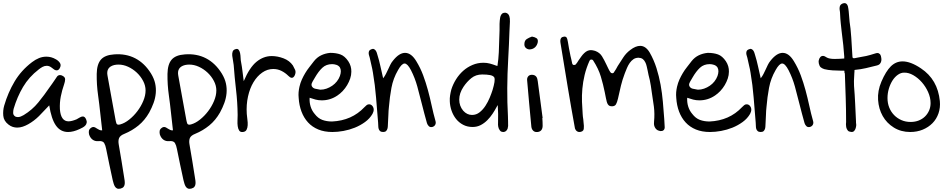

<svg xmlns="http://www.w3.org/2000/svg" viewBox="-20 -847 6075 1232"><path d="M6.8 -168.9Q31.2 -252.9 73.7 -324.2Q116.2 -395.5 185.5 -448.2Q207 -464.8 230 -474.1Q252.9 -483.4 277.3 -483.4Q293 -483.4 308.1 -479.5Q323.2 -475.6 339.8 -465.8Q355.5 -457 364.7 -442.9Q374 -428.7 363.3 -409.2Q355.5 -395.5 343.8 -395.5Q335.9 -395.5 328.1 -400.4Q320.3 -405.3 312.5 -412.1Q296.9 -424.8 280.3 -424.8Q265.6 -424.8 252.4 -417.5Q239.3 -410.2 228.5 -401.4Q166 -353.5 127.9 -289.1Q89.8 -224.6 67.4 -148.4Q64.5 -136.7 64.5 -123Q64.5 -109.4 75.2 -101.6Q82 -95.7 94.7 -95.7Q104.5 -95.7 113.8 -99.6Q123 -103.5 131.8 -108.4Q186.5 -141.6 225.6 -189.5Q264.6 -237.3 299.8 -289.1Q307.6 -299.8 315.9 -311.5Q324.2 -323.2 332 -335Q338.9 -346.7 346.2 -356Q353.5 -365.2 365.2 -365.2Q373 -365.2 379.9 -361.3Q398.4 -352.5 397.9 -337.9Q397.5 -323.2 391.6 -306.6Q377.9 -267.6 370.1 -228Q362.3 -188.5 364.3 -146.5Q370.1 -68.4 419.9 -68.4Q439.5 -68.4 470.7 -81.1Q480.5 -85.9 491.2 -92.8Q502 -99.6 511.7 -99.6Q524.4 -99.6 532.2 -82Q538.1 -69.3 536.1 -59.1Q534.2 -48.8 527.3 -41.5Q520.5 -34.2 510.7 -28.8Q501 -23.4 490.2 -18.6Q450.2 0 417 0Q368.2 0 338.9 -41.5Q309.6 -83 295.9 -170.9Q261.7 -133.8 230.5 -102.5Q199.2 -71.3 161.1 -49.8Q143.6 -40 126 -34.2Q108.4 -28.3 89.8 -28.3Q76.2 -28.3 62 -32.7Q47.9 -37.1 34.2 -47.9Q3.9 -71.3 1 -104.5Q-2 -137.7 6.8 -168.9Z M562.5 -25.4Q570.3 -32.2 578.1 -32.2Q585 -32.2 591.3 -28.8Q597.7 -25.4 604 -21Q610.4 -16.6 618.2 -13.2Q626 -9.8 635.7 -10.7Q628.9 -68.4 623 -124Q617.2 -179.7 609.4 -235.4Q599.6 -304.7 600.6 -373Q601.6 -434.6 627.4 -464.4Q653.3 -494.1 711.9 -498Q788.1 -503.9 848.1 -472.7Q908.2 -441.4 949.2 -375Q968.8 -342.8 975.6 -311.5Q982.4 -280.3 979.5 -248.5Q976.6 -216.8 965.3 -186Q954.1 -155.3 937.5 -125Q909.2 -75.2 868.7 -42Q828.1 -8.8 778.3 11.7Q751 22.5 744.1 39.1Q737.3 55.7 742.2 82Q751 134.8 759.8 186Q768.6 237.3 776.4 290Q778.3 300.8 779.8 312Q781.2 323.2 780.3 333.5Q779.3 343.8 773.4 351.6Q767.6 359.4 752.9 363.3Q739.3 366.2 731 362.3Q722.7 358.4 717.3 349.6Q711.9 340.8 709 330.1Q706.1 319.3 703.1 308.6Q692.4 258.8 681.6 208.5Q670.9 158.2 661.1 108.4Q657.2 85.9 648.4 70.8Q639.6 55.7 610.4 58.6Q590.8 60.5 575.2 49.8Q559.6 39.1 551.8 16.6Q548.8 4.9 550.3 -6.3Q551.8 -17.6 562.5 -25.4ZM669.9 -361.3Q682.6 -289.1 695.8 -218.3Q709 -147.5 721.7 -76.2Q723.6 -69.3 724.6 -63.5Q725.6 -57.6 728 -53.2Q730.5 -48.8 736.3 -47.4Q742.2 -45.9 752 -48.8Q780.3 -56.6 809.1 -79.6Q837.9 -102.5 861.3 -133.3Q884.8 -164.1 899.4 -199.2Q914.1 -234.4 914.1 -266.6Q914.1 -297.9 898.4 -327.6Q882.8 -357.4 857.9 -380.9Q833 -404.3 802.2 -418.5Q771.5 -432.6 740.2 -432.6Q726.6 -432.6 712.9 -429.7Q659.2 -416 669.9 -361.3Z M1016.6 -25.4Q1024.4 -32.2 1032.2 -32.2Q1039.1 -32.2 1045.4 -28.8Q1051.8 -25.4 1058.1 -21Q1064.5 -16.6 1072.3 -13.2Q1080.1 -9.8 1089.8 -10.7Q1083 -68.4 1077.1 -124Q1071.3 -179.7 1063.5 -235.4Q1053.7 -304.7 1054.7 -373Q1055.7 -434.6 1081.5 -464.4Q1107.4 -494.1 1166 -498Q1242.2 -503.9 1302.2 -472.7Q1362.3 -441.4 1403.3 -375Q1422.9 -342.8 1429.7 -311.5Q1436.5 -280.3 1433.6 -248.5Q1430.7 -216.8 1419.4 -186Q1408.2 -155.3 1391.6 -125Q1363.3 -75.2 1322.8 -42Q1282.2 -8.8 1232.4 11.7Q1205.1 22.5 1198.2 39.1Q1191.4 55.7 1196.3 82Q1205.1 134.8 1213.9 186Q1222.7 237.3 1230.5 290Q1232.4 300.8 1233.9 312Q1235.4 323.2 1234.4 333.5Q1233.4 343.8 1227.5 351.6Q1221.7 359.4 1207 363.3Q1193.4 366.2 1185.1 362.3Q1176.8 358.4 1171.4 349.6Q1166 340.8 1163.1 330.1Q1160.2 319.3 1157.2 308.6Q1146.5 258.8 1135.7 208.5Q1125 158.2 1115.2 108.4Q1111.3 85.9 1102.5 70.8Q1093.8 55.7 1064.5 58.6Q1044.9 60.5 1029.3 49.8Q1013.7 39.1 1005.9 16.6Q1002.9 4.9 1004.4 -6.3Q1005.9 -17.6 1016.6 -25.4ZM1124 -361.3Q1136.7 -289.1 1149.9 -218.3Q1163.1 -147.5 1175.8 -76.2Q1177.7 -69.3 1178.7 -63.5Q1179.7 -57.6 1182.1 -53.2Q1184.6 -48.8 1190.4 -47.4Q1196.3 -45.9 1206.1 -48.8Q1234.4 -56.6 1263.2 -79.6Q1292 -102.5 1315.4 -133.3Q1338.9 -164.1 1353.5 -199.2Q1368.2 -234.4 1368.2 -266.6Q1368.2 -297.9 1352.5 -327.6Q1336.9 -357.4 1312 -380.9Q1287.1 -404.3 1256.3 -418.5Q1225.6 -432.6 1194.3 -432.6Q1180.7 -432.6 1167 -429.7Q1113.3 -416 1124 -361.3Z M1490.2 -531.2Q1503.9 -536.1 1510.7 -528.3Q1517.6 -520.5 1520.5 -506.3Q1523.4 -492.2 1523.9 -475.6Q1524.4 -459 1527.3 -446.3Q1532.2 -420.9 1535.6 -392.6Q1539.1 -364.3 1543.9 -326.2Q1581.1 -414.1 1626 -450.7Q1670.9 -487.3 1723.6 -487.3Q1760.7 -487.3 1799.3 -472.7Q1837.9 -458 1859.4 -426.8Q1867.2 -413.1 1873.5 -398.9Q1879.9 -384.8 1872.1 -365.2Q1864.3 -347.7 1852.5 -347.7Q1846.7 -347.7 1840.8 -351.6Q1835 -355.5 1830.1 -360.4Q1810.5 -379.9 1786.1 -392.1Q1761.7 -404.3 1733.4 -404.3Q1695.3 -404.3 1662.6 -381.3Q1629.9 -358.4 1606.4 -319.3Q1583 -280.3 1571.3 -227.5Q1559.6 -174.8 1563.5 -116.2Q1564.5 -99.6 1567.4 -80.1Q1570.3 -60.5 1569.3 -43.5Q1568.4 -26.4 1562 -14.2Q1555.7 -2 1539.1 0Q1522.5 2 1515.1 -8.8Q1507.8 -19.5 1505.4 -36.6Q1502.9 -53.7 1503.9 -73.7Q1504.9 -93.8 1504.9 -109.4Q1503.9 -191.4 1494.6 -270.5Q1485.4 -349.6 1479.5 -429.7Q1478.5 -442.4 1475.1 -458.5Q1471.7 -474.6 1470.2 -489.3Q1468.8 -503.9 1472.7 -515.6Q1476.6 -527.3 1490.2 -531.2Z M1901.4 -290Q1907.2 -315.4 1917 -336.9Q1926.8 -358.4 1938.5 -377.9Q1950.2 -397.5 1964.8 -416Q1979.5 -434.6 1995.1 -455.1Q2014.6 -479.5 2041 -492.2Q2067.4 -504.9 2098.6 -507.8Q2136.7 -507.8 2164.6 -497.6Q2192.4 -487.3 2214.8 -454.1Q2235.4 -422.9 2234.4 -386.7Q2234.4 -365.2 2227.1 -343.3Q2219.7 -321.3 2207.5 -300.8Q2195.3 -280.3 2179.2 -263.2Q2163.1 -246.1 2145.5 -234.4Q2099.6 -203.1 2044.9 -203.1Q2023.4 -203.1 2004.9 -208Q1986.3 -212.9 1966.8 -219.7Q1964.8 -190.4 1973.1 -163.6Q1981.4 -136.7 1999 -116.2Q2020.5 -87.9 2048.3 -77.6Q2076.2 -67.4 2110.4 -67.4Q2237.3 -73.2 2318.4 -159.2Q2325.2 -166 2332 -171.9Q2338.9 -177.7 2347.7 -177.7Q2361.3 -177.7 2369.6 -167Q2377.9 -156.2 2377.9 -143.6Q2377.9 -136.7 2376 -130.4Q2374 -124 2370.1 -116.2Q2352.5 -85.9 2322.3 -64Q2292 -42 2256.8 -27.8Q2221.7 -13.7 2184.1 -6.8Q2146.5 0 2113.3 0Q2061.5 0 2022.5 -16.1Q1983.4 -32.2 1956.5 -61.5Q1929.7 -90.8 1914.6 -130.9Q1899.4 -170.9 1896.5 -218.8Q1894.5 -238.3 1896 -255.4Q1897.5 -272.5 1901.4 -290ZM1981.4 -293Q1988.3 -281.2 2002 -277.8Q2015.6 -274.4 2029.3 -272.5Q2031.2 -272.5 2032.7 -272Q2034.2 -271.5 2036.1 -271.5Q2055.7 -271.5 2075.2 -278.3Q2094.7 -285.2 2111.8 -296.9Q2128.9 -308.6 2141.6 -324.7Q2154.3 -340.8 2161.1 -359.4Q2172.9 -392.6 2161.1 -414.1Q2153.3 -425.8 2139.2 -430.7Q2125 -435.5 2111.3 -435.5Q2073.2 -435.5 2048.3 -412.1Q2023.4 -388.7 2001 -349.6Q1997.1 -341.8 1994.1 -337.9Q1985.4 -324.2 1981 -313.5Q1976.6 -302.7 1981.4 -293Z M2361.3 -530.3Q2372.1 -535.2 2378.9 -532.2Q2385.7 -529.3 2390.1 -523.4Q2394.5 -517.6 2397.5 -509.3Q2400.4 -501 2402.3 -493.2Q2413.1 -459 2420.9 -422.4Q2428.7 -385.7 2438.5 -344.7Q2449.2 -358.4 2456.5 -373Q2463.9 -387.7 2470.7 -402.3Q2477.5 -417 2484.4 -431.2Q2491.2 -445.3 2501 -457Q2541 -507.8 2579.1 -507.8Q2619.1 -507.8 2651.4 -454.1Q2677.7 -411.1 2695.3 -363.8Q2712.9 -316.4 2726.1 -267.6Q2739.3 -218.8 2750 -168.9Q2760.7 -119.1 2774.4 -70.3Q2778.3 -57.6 2772.9 -46.9Q2767.6 -36.1 2753.9 -32.2Q2740.2 -29.3 2731.9 -37.1Q2723.6 -44.9 2719.7 -56.6Q2710.9 -87.9 2702.6 -119.1Q2694.3 -150.4 2686.5 -181.6Q2672.9 -237.3 2657.7 -292Q2642.6 -346.7 2617.2 -396.5Q2594.7 -439.5 2576.2 -439.5Q2557.6 -439.5 2534.2 -397.5Q2502.9 -343.8 2491.7 -283.2Q2480.5 -222.7 2475.6 -161.1Q2472.7 -135.7 2472.2 -111.3Q2471.7 -86.9 2469.7 -61.5Q2468.8 -52.7 2468.8 -42Q2468.8 -31.2 2466.3 -22Q2463.9 -12.7 2457.5 -6.3Q2451.2 0 2438.5 0Q2425.8 0 2418.9 -5.9Q2412.1 -11.7 2409.7 -20.5Q2407.2 -29.3 2407.2 -40Q2407.2 -50.8 2406.2 -60.5Q2399.4 -140.6 2393.1 -220.7Q2386.7 -300.8 2373 -380.9Q2369.1 -405.3 2363.3 -428.7Q2357.4 -452.1 2352.5 -476.6Q2350.6 -484.4 2348.1 -491.7Q2345.7 -499 2345.7 -506.3Q2345.7 -513.7 2348.6 -520Q2351.6 -526.4 2361.3 -530.3Z M2876 -272.5Q2886.7 -306.6 2906.2 -337.9Q2925.8 -369.1 2952.1 -392.6Q2978.5 -416 3011.7 -430.2Q3044.9 -444.3 3082 -444.3Q3104.5 -444.3 3124 -439Q3143.6 -433.6 3164.1 -425.8Q3166 -425.8 3171.9 -423.8Q3178.7 -467.8 3180.7 -511.2Q3182.6 -554.7 3183.6 -598.6Q3184.6 -612.3 3184.6 -626.5Q3184.6 -640.6 3185.5 -654.3V-677.7Q3185.5 -685.5 3185.5 -693.8Q3185.5 -702.1 3186.5 -710V-711.9Q3187.5 -719.7 3188.5 -728.5Q3189.5 -737.3 3192.4 -745.1Q3197.3 -756.8 3204.1 -761.2Q3210.9 -765.6 3222.7 -765.6Q3241.2 -762.7 3248 -744.1Q3252.9 -730.5 3252 -708Q3251 -692.4 3250.5 -676.8Q3250 -661.1 3249 -645.5Q3247.1 -602.5 3245.6 -559.6Q3244.1 -516.6 3241.2 -472.7Q3235.4 -372.1 3234.9 -280.8Q3234.4 -189.5 3239.3 -101.6Q3239.3 -92.8 3239.7 -84Q3240.2 -75.2 3240.2 -65.4V-56.6Q3242.2 -38.1 3237.3 -21.5Q3229.5 -2 3211.9 0Q3204.1 0 3197.8 -2Q3191.4 -3.9 3186.5 -11.7Q3178.7 -22.5 3176.8 -35.6Q3174.8 -48.8 3175.8 -56.6Q3176.8 -88.9 3176.3 -116.7Q3175.8 -144.5 3173.8 -172.9Q3171.9 -170.9 3170.9 -168Q3169.9 -165 3168 -163.1Q3156.2 -140.6 3141.1 -117.7Q3126 -94.7 3106.9 -75.7Q3087.9 -56.6 3064.5 -44.4Q3041 -32.2 3012.7 -32.2Q2978.5 -32.2 2951.7 -46.4Q2924.8 -60.5 2906.2 -84Q2887.7 -107.4 2877.4 -137.2Q2867.2 -167 2866.2 -197.3Q2865.2 -216.8 2868.2 -235.4Q2871.1 -253.9 2876 -272.5ZM2952.1 -136.7Q2976.6 -109.4 3008.8 -109.4Q3036.1 -109.4 3057.6 -126.5Q3079.1 -143.6 3095.2 -168.5Q3111.3 -193.4 3122.6 -220.7Q3133.8 -248 3140.6 -269.5Q3149.4 -298.8 3152.8 -319.8Q3156.2 -340.8 3151.4 -350.6Q3144.5 -361.3 3124.5 -365.2Q3104.5 -369.1 3074.2 -369.1Q3033.2 -369.1 3004.4 -345.7Q2975.6 -322.3 2954.1 -290Q2926.8 -249 2926.8 -208Q2926.8 -167 2952.1 -136.7Z M3391.6 -367.2Q3402.3 -367.2 3409.7 -363.8Q3417 -360.4 3421.4 -354.5Q3425.8 -348.6 3427.7 -340.8Q3429.7 -333 3430.7 -325.2Q3438.5 -266.6 3446.3 -208Q3454.1 -149.4 3461.9 -89.8H3460Q3460.9 -77.1 3461.4 -64.9Q3461.9 -52.7 3461.9 -40Q3461.9 -23.4 3454.1 -12.7Q3446.3 -2 3429.7 0Q3412.1 2 3401.9 -7.8Q3391.6 -17.6 3389.6 -33.2Q3381.8 -108.4 3375.5 -183.1Q3369.1 -257.8 3362.3 -333Q3361.3 -346.7 3368.7 -356.4Q3376 -366.2 3391.6 -367.2ZM3344.7 -562.5Q3344.7 -586.9 3360.4 -596.7Q3376 -606.4 3393.6 -612.3Q3411.1 -609.4 3422.4 -602.1Q3433.6 -594.7 3430.7 -576.2Q3426.8 -556.6 3414.1 -544.4Q3401.4 -532.2 3382.8 -530.3Q3369.1 -528.3 3356.9 -537.1Q3344.7 -545.9 3344.7 -562.5Z M3581.1 -603.5Q3585.9 -610.4 3600.6 -612.3H3602.5Q3611.3 -612.3 3615.7 -606.4Q3620.1 -600.6 3624 -578.1Q3627 -556.6 3631.3 -535.2Q3635.7 -513.7 3640.6 -488.3Q3643.6 -477.5 3646 -465.8Q3648.4 -454.1 3651.4 -440.4Q3653.3 -431.6 3662.1 -429.7Q3671.9 -429.7 3675.8 -435.5Q3680.7 -440.4 3684.1 -446.3Q3687.5 -452.1 3691.4 -458Q3701.2 -471.7 3710 -484.4Q3718.8 -497.1 3729.5 -506.8Q3749 -525.4 3771.5 -525.4Q3782.2 -525.4 3798.8 -520.5Q3828.1 -509.8 3842.8 -485.8Q3857.4 -461.9 3871.1 -432.6Q3877 -420.9 3882.8 -408.2Q3888.7 -395.5 3896.5 -383.8Q3901.4 -377 3908.2 -377Q3917 -377 3919.9 -383.8Q3926.8 -393.6 3932.6 -403.3Q3938.5 -413.1 3943.4 -422.9Q3961.9 -452.1 3980 -479.5Q3998 -506.8 4024.4 -526.4Q4058.6 -552.7 4087.9 -552.7Q4123 -552.7 4148.4 -510.7Q4175.8 -462.9 4192.4 -410.2Q4209 -357.4 4218.8 -303.2Q4228.5 -249 4233.4 -193.8Q4238.3 -138.7 4242.2 -84Q4243.2 -70.3 4243.7 -57.6Q4244.1 -44.9 4245.1 -32.2Q4246.1 -21.5 4239.3 -12.7Q4233.4 -7.8 4229 -6.8Q4224.6 -5.9 4216.8 -5.9Q4201.2 -8.8 4192.9 -16.1Q4184.6 -23.4 4180.7 -32.7Q4176.8 -42 4176.3 -51.3Q4175.8 -60.5 4176.8 -66.4Q4181.6 -116.2 4175.8 -162.6Q4169.9 -209 4162.1 -255.9L4156.2 -296.9Q4150.4 -334 4141.6 -365.2Q4138.7 -378.9 4135.7 -394.5Q4132.8 -407.2 4129.9 -420.4Q4127 -433.6 4122.1 -444.3Q4108.4 -474.6 4083 -475.6Q4081.1 -475.6 4080.6 -476.1Q4080.1 -476.6 4078.1 -476.6Q4058.6 -476.6 4044.9 -467.3Q4031.2 -458 4021 -443.4Q4010.7 -428.7 4003.4 -411.6Q3996.1 -394.5 3990.2 -378.9Q3988.3 -373 3987.3 -371.1Q3973.6 -335 3964.4 -297.4Q3955.1 -259.8 3947.3 -222.7L3945.3 -213.9Q3939.5 -189.5 3932.6 -177.7Q3925.8 -166 3909.2 -165Q3899.4 -165 3893.1 -167Q3886.7 -168.9 3880.9 -176.8Q3876 -184.6 3873.5 -193.8Q3871.1 -203.1 3869.1 -212.9L3868.2 -216.8Q3866.2 -226.6 3864.3 -236.3Q3862.3 -246.1 3860.4 -255.9Q3850.6 -304.7 3835.4 -355.5Q3820.3 -406.2 3786.1 -459Q3783.2 -464.8 3775.4 -464.8H3773.4Q3766.6 -464.8 3762.7 -457Q3742.2 -411.1 3731.4 -366.2Q3720.7 -321.3 3716.8 -277.8Q3712.9 -234.4 3714.4 -193.8Q3715.8 -153.3 3718.8 -115.2Q3719.7 -106.4 3720.2 -98.1Q3720.7 -89.8 3722.7 -81.1Q3723.6 -70.3 3724.6 -60.1Q3725.6 -49.8 3726.6 -39.1Q3727.5 -17.6 3722.2 -10.3Q3716.8 -2.9 3706.1 -1Q3704.1 0 3698.2 0Q3689.5 0 3683.6 -3.9Q3677.7 -7.8 3674.3 -12.7Q3670.9 -17.6 3669.4 -22.5Q3668 -27.3 3668 -30.3Q3645.5 -153.3 3623.5 -285.2Q3601.6 -417 3576.2 -573.2Q3573.2 -593.8 3581.1 -603.5Z M4324.2 -290Q4330.1 -315.4 4339.8 -336.9Q4349.6 -358.4 4361.3 -377.9Q4373 -397.5 4387.7 -416Q4402.3 -434.6 4418 -455.1Q4437.5 -479.5 4463.9 -492.2Q4490.2 -504.9 4521.5 -507.8Q4559.6 -507.8 4587.4 -497.6Q4615.2 -487.3 4637.7 -454.1Q4658.2 -422.9 4657.2 -386.7Q4657.2 -365.2 4649.9 -343.3Q4642.6 -321.3 4630.4 -300.8Q4618.2 -280.3 4602.1 -263.2Q4585.9 -246.1 4568.4 -234.4Q4522.5 -203.1 4467.8 -203.1Q4446.3 -203.1 4427.7 -208Q4409.2 -212.9 4389.6 -219.7Q4387.7 -190.4 4396 -163.6Q4404.3 -136.7 4421.9 -116.2Q4443.4 -87.9 4471.2 -77.6Q4499 -67.4 4533.2 -67.4Q4660.2 -73.2 4741.2 -159.2Q4748 -166 4754.9 -171.9Q4761.7 -177.7 4770.5 -177.7Q4784.2 -177.7 4792.5 -167Q4800.8 -156.2 4800.8 -143.6Q4800.8 -136.7 4798.8 -130.4Q4796.9 -124 4793 -116.2Q4775.4 -85.9 4745.1 -64Q4714.8 -42 4679.7 -27.8Q4644.5 -13.7 4606.9 -6.8Q4569.3 0 4536.1 0Q4484.4 0 4445.3 -16.1Q4406.2 -32.2 4379.4 -61.5Q4352.5 -90.8 4337.4 -130.9Q4322.3 -170.9 4319.3 -218.8Q4317.4 -238.3 4318.8 -255.4Q4320.3 -272.5 4324.2 -290ZM4404.3 -293Q4411.1 -281.2 4424.8 -277.8Q4438.5 -274.4 4452.1 -272.5Q4454.1 -272.5 4455.6 -272Q4457 -271.5 4459 -271.5Q4478.5 -271.5 4498 -278.3Q4517.6 -285.2 4534.7 -296.9Q4551.8 -308.6 4564.5 -324.7Q4577.1 -340.8 4584 -359.4Q4595.7 -392.6 4584 -414.1Q4576.2 -425.8 4562 -430.7Q4547.9 -435.5 4534.2 -435.5Q4496.1 -435.5 4471.2 -412.1Q4446.3 -388.7 4423.8 -349.6Q4419.9 -341.8 4417 -337.9Q4408.2 -324.2 4403.8 -313.5Q4399.4 -302.7 4404.3 -293Z M4784.2 -530.3Q4794.9 -535.2 4801.8 -532.2Q4808.6 -529.3 4813 -523.4Q4817.4 -517.6 4820.3 -509.3Q4823.2 -501 4825.2 -493.2Q4835.9 -459 4843.8 -422.4Q4851.6 -385.7 4861.3 -344.7Q4872.1 -358.4 4879.4 -373Q4886.7 -387.7 4893.6 -402.3Q4900.4 -417 4907.2 -431.2Q4914.1 -445.3 4923.8 -457Q4963.9 -507.8 5002 -507.8Q5042 -507.8 5074.2 -454.1Q5100.6 -411.1 5118.2 -363.8Q5135.7 -316.4 5148.9 -267.6Q5162.1 -218.8 5172.9 -168.9Q5183.6 -119.1 5197.3 -70.3Q5201.2 -57.6 5195.8 -46.9Q5190.4 -36.1 5176.8 -32.2Q5163.1 -29.3 5154.8 -37.1Q5146.5 -44.9 5142.6 -56.6Q5133.8 -87.9 5125.5 -119.1Q5117.2 -150.4 5109.4 -181.6Q5095.7 -237.3 5080.6 -292Q5065.4 -346.7 5040 -396.5Q5017.6 -439.5 4999 -439.5Q4980.5 -439.5 4957 -397.5Q4925.8 -343.8 4914.6 -283.2Q4903.3 -222.7 4898.4 -161.1Q4895.5 -135.7 4895 -111.3Q4894.5 -86.9 4892.6 -61.5Q4891.6 -52.7 4891.6 -42Q4891.6 -31.2 4889.2 -22Q4886.7 -12.7 4880.4 -6.3Q4874 0 4861.3 0Q4848.6 0 4841.8 -5.9Q4835 -11.7 4832.5 -20.5Q4830.1 -29.3 4830.1 -40Q4830.1 -50.8 4829.1 -60.5Q4822.3 -140.6 4815.9 -220.7Q4809.6 -300.8 4795.9 -380.9Q4792 -405.3 4786.1 -428.7Q4780.3 -452.1 4775.4 -476.6Q4773.4 -484.4 4771 -491.7Q4768.6 -499 4768.6 -506.3Q4768.6 -513.7 4771.5 -520Q4774.4 -526.4 4784.2 -530.3Z M5234.4 -461.9Q5236.3 -471.7 5243.2 -480Q5250 -488.3 5260.7 -488.3Q5266.6 -488.3 5271.5 -485.8Q5276.4 -483.4 5281.2 -480.5Q5282.2 -479.5 5282.7 -479.5Q5283.2 -479.5 5284.2 -478.5Q5300.8 -468.8 5335 -468.8Q5343.8 -468.8 5352.5 -469.2Q5361.3 -469.7 5369.1 -469.7Q5375 -470.7 5383.8 -470.7Q5392.6 -470.7 5397.5 -471.7Q5397.5 -473.6 5397 -476.6Q5396.5 -479.5 5397.5 -481.4Q5395.5 -513.7 5391.1 -556.6Q5386.7 -599.6 5379.9 -651.4Q5377.9 -671.9 5375 -696.8Q5372.1 -721.7 5370.1 -766.6Q5369.1 -769.5 5369.1 -775.4Q5367.2 -784.2 5367.2 -794.4Q5367.2 -804.7 5372.1 -813.5Q5375 -818.4 5383.8 -823.2Q5385.7 -824.2 5390.6 -825.7Q5395.5 -827.1 5398.4 -827.1Q5415 -827.1 5420.9 -805.7Q5422.9 -797.9 5423.8 -790Q5424.8 -782.2 5425.8 -774.4Q5428.7 -731.4 5431.6 -707Q5434.6 -682.6 5437.5 -663.1Q5439.5 -644.5 5442.4 -605.5Q5445.3 -566.4 5447.3 -524.4Q5448.2 -516.6 5448.2 -509.3Q5448.2 -502 5449.2 -494.1Q5449.2 -491.2 5449.7 -484.9Q5450.2 -478.5 5452.1 -475.6Q5454.1 -473.6 5458 -473.6H5463.9Q5471.7 -475.6 5483.4 -477.5Q5514.6 -482.4 5538.6 -487.8Q5562.5 -493.2 5595.7 -503.9Q5598.6 -504.9 5602.5 -505.9Q5606.4 -506.8 5610.4 -506.8Q5619.1 -506.8 5627 -499Q5633.8 -489.3 5634.8 -475.6Q5637.7 -460 5631.8 -446.3Q5627 -436.5 5620.6 -432.6Q5614.3 -428.7 5606.4 -426.8Q5567.4 -417 5536.1 -409.7Q5504.9 -402.3 5464.8 -398.4Q5464.8 -398.4 5462.9 -396.5Q5462.9 -393.6 5462.9 -388.2Q5462.9 -382.8 5461.9 -375Q5460 -349.6 5459.5 -327.6Q5459 -305.7 5460 -295.9Q5464.8 -238.3 5467.3 -182.1Q5469.7 -126 5472.7 -67.4V-60.5Q5473.6 -54.7 5474.1 -47.9Q5474.6 -41 5472.7 -33.2Q5469.7 -14.6 5458 -3.9Q5450.2 0 5446.3 0Q5443.4 0 5433.6 -2Q5425.8 -3.9 5423.3 -6.3Q5420.9 -8.8 5419.9 -9.8Q5410.2 -22.5 5409.2 -37.1Q5407.2 -50.8 5409.2 -63.5Q5409.2 -140.6 5406.7 -216.3Q5404.3 -292 5401.4 -369.1Q5401.4 -373 5400.9 -375Q5400.4 -377 5400.4 -377.9Q5398.4 -379.9 5398.4 -383.8V-390.6Q5397.5 -392.6 5397.5 -392.6V-393.6H5395.5H5391.6H5386.7H5376Q5353.5 -393.6 5322.8 -395.5Q5292 -397.5 5269.5 -403.3Q5254.9 -408.2 5246.6 -415Q5238.3 -421.9 5234.4 -438.5Q5233.4 -444.3 5232.9 -450.2Q5232.4 -456.1 5234.4 -461.9Z M5635.7 -323.2Q5664.1 -389.6 5696.3 -421.4Q5728.5 -453.1 5771.5 -453.1Q5823.2 -453.1 5889.6 -408.2Q5997.1 -336.9 6010.7 -198.2Q6014.6 -156.2 6002 -119.6Q5989.3 -83 5963.4 -56.6Q5937.5 -30.3 5900.9 -15.1Q5864.3 0 5820.3 0Q5761.7 0 5715.8 -28.3Q5669.9 -56.6 5644 -102.5Q5618.2 -148.4 5614.3 -206.1Q5610.4 -263.7 5635.7 -323.2ZM5674.8 -217.8Q5674.8 -184.6 5686 -156.7Q5697.3 -128.9 5717.3 -108.4Q5737.3 -87.9 5764.2 -76.2Q5791 -64.5 5823.2 -64.5Q5851.6 -64.5 5875 -73.7Q5898.4 -83 5915 -99.1Q5931.6 -115.2 5941.4 -137.2Q5951.2 -159.2 5951.2 -185.5Q5951.2 -220.7 5935.5 -255.9Q5919.9 -291 5895.5 -318.8Q5871.1 -346.7 5840.8 -364.3Q5810.5 -381.8 5781.2 -380.9Q5760.7 -380.9 5741.2 -367.2Q5721.7 -353.5 5707 -330.6Q5692.4 -307.6 5683.6 -278.3Q5674.8 -249 5674.8 -217.8Z"/></svg>

Font: Scriphy
Style: Regular
Weight: 400
Designer: Ala M. Lockhart
Foundry: Ala M. Lockhart
Version: Version 1.0 2021